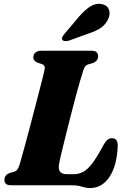

<svg xmlns="http://www.w3.org/2000/svg" viewBox="-20 -964 660 999"><path d="M353.5 0H39Q17.5 0 10 -8.2Q2.5 -16.5 3 -29.5Q3 -41.5 10.5 -50.5Q18 -59.5 30 -64L54 -70.5Q66 -75 71.5 -83.5Q77 -92 83 -110.5Q87 -124 95.2 -154.2Q103.5 -184.5 114.8 -225.2Q126 -266 138 -312.2Q150 -358.5 162 -404.5Q174 -450.5 184.5 -490.8Q195 -531 202.2 -560Q209.5 -589 212 -601.5Q214.5 -613.5 210.8 -620.5Q207 -627.5 198.5 -630.5L175 -638Q165.5 -642 159.5 -648.8Q153.5 -655.5 153.5 -665.5Q153.5 -681 164.2 -690.5Q175 -700 195.5 -700H454.5Q476 -700 483.2 -691.8Q490.5 -683.5 490.5 -670.5Q490.5 -658 482.8 -649.2Q475 -640.5 464.5 -636L438.5 -629Q429 -626 423.5 -619Q418 -612 412.5 -595Q405 -572 395 -537.5Q385 -503 374 -461.8Q363 -420.5 351.8 -376.8Q340.5 -333 330 -291Q319.5 -249 310.8 -213.2Q302 -177.5 296 -152.2Q290 -127 288.5 -117Q281.5 -84 292.5 -70.8Q303.5 -57.5 328.5 -57.5H361.5Q391.5 -57.5 415.2 -71.2Q439 -85 463 -117.8Q487 -150.5 517 -207Q528.5 -228 539.2 -236.5Q550 -245 562 -245Q579 -245 586 -234Q593 -223 592.5 -204.5Q590.5 -153.5 579.8 -113Q569 -72.5 550 -44Q531 -15.5 505.5 -0.5Q480 14.5 447.5 14.5Q433 14.5 420.2 10.8Q407.5 7 392.2 3.5Q377 0 353.5 0ZM392 -878.5Q421.5 -912.5 450.5 -930.8Q479.5 -949 510.5 -942.5Q539 -936.5 547 -913Q555 -889.5 543 -865.5Q530 -836.5 504.8 -819.2Q479.5 -802 440.5 -789.5L338.5 -752.5Q328 -749.5 317.8 -750.2Q307.5 -751 304 -757.5Q300.5 -765 305 -773Q309.5 -781 317.5 -790Z"/></svg>

Font: Fraunces ExtraBold
Style: Italic
Weight: 800
Italic angle: -16°
Version: Version 1.000;[b76b70a41]